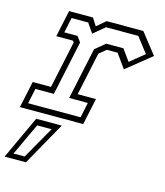

<svg xmlns="http://www.w3.org/2000/svg" viewBox="-130 -629 843 983"><g transform="rotate(15 291.0 -137.5)"><path d="M-2.5 0 27.5 -141H124.5L178 -391.5L172 -399H83.5L113.5 -540H240L265.5 -500L312.5 -540H507L593 -430.5L461.5 -324.5L408.5 -398.5H351.5L314.5 -368L266 -140.5H363L333 0ZM33 -30H311L328 -110.5H229L287.5 -384.5L340.5 -428H431.5L475 -367.5L550.5 -429L488.5 -509H317.5L257.5 -459L223 -509H135L118 -428.5H188.5L209.5 -399L148 -110.5H50ZM-12.5 265 93.5 36H229L100.5 265ZM27.5 238H86.5L183.5 67.5H107Z"/></g></svg>

Font: Tourney Thin Light
Style: Italic
Weight: 300
Italic angle: -12°
Version: Version 1.015